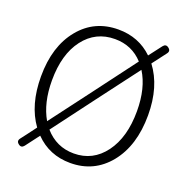

<svg xmlns="http://www.w3.org/2000/svg" viewBox="-135 -875 996 1021"><g transform="rotate(20 363.0 -364.0)"><path d="M78 14Q59 0 73 -18L99 -52L138 -104Q64 -206 64 -367Q64 -538 149 -641Q232 -742 367 -742Q482 -742 561 -666L616 -738Q630 -756 647 -743Q666 -729 652 -711L592 -632Q670 -529 670 -367Q670 -195 585 -90Q501 13 367 13Q248 13 168 -69L109 9Q95 27 78 14ZM367 -41Q475 -41 541 -130Q607 -219 607 -367Q607 -498 554 -582L378 -349L203 -116Q269 -41 367 -41ZM176 -154 351 -386 526 -619Q463 -688 367 -688Q258 -688 192 -601.5Q126 -515 126 -367Q126 -240 176 -154Z"/></g></svg>

Font: GenSenRounded TW L
Style: Regular
Weight: 300
Version: Version 1.501;PS 1;hotconv 16.6.51;makeotf.lib2.5.65220